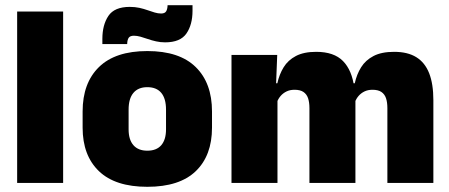

<svg xmlns="http://www.w3.org/2000/svg" viewBox="-20 -704 1730 739"><path d="M46 0V-659.5H223V0Z M547 15Q423.5 15 360.8 -45.2Q298 -105.5 298 -212.5V-275Q298 -384.5 361 -446Q424 -507.5 547 -507.5Q670.5 -507.5 733.2 -446Q796 -384.5 796 -275V-212.5Q796 -105.5 733.5 -45.2Q671 15 547 15ZM547 -124Q582.5 -124 600.8 -145.2Q619 -166.5 619 -206V-282Q619 -324.5 600.8 -346.5Q582.5 -368.5 547 -368.5Q512 -368.5 493.5 -346.5Q475 -324.5 475 -282V-206Q475 -166.5 493.5 -145.2Q512 -124 547 -124ZM615.5 -541Q597.5 -541 580.8 -544.8Q564 -548.5 549 -553.8Q534 -559 520.5 -562.8Q507 -566.5 495.5 -566.5Q481 -566.5 475.5 -558.8Q470 -551 469.5 -535V-534.5H374V-554.5Q374 -608 397.2 -642.8Q420.5 -677.5 479.5 -677.5Q499.5 -677.5 516.5 -673.8Q533.5 -670 548 -664.8Q562.5 -659.5 575.5 -655.8Q588.5 -652 600 -652Q614 -652 619.2 -660Q624.5 -668 625 -683.5V-684H721V-662.5Q721 -609 697.5 -575Q674 -541 615.5 -541Z M1471 0V-288Q1471 -310 1465.8 -325.8Q1460.5 -341.5 1448 -350Q1435.5 -358.5 1413.5 -358.5Q1396 -358.5 1382.8 -352Q1369.5 -345.5 1360.2 -334.8Q1351 -324 1346 -310.5L1330.5 -383.5H1345.5Q1353 -418 1370 -445.2Q1387 -472.5 1417.8 -488.5Q1448.5 -504.5 1497 -504.5Q1549 -504.5 1582.2 -484Q1615.5 -463.5 1631.8 -422.2Q1648 -381 1648 -318.5V0ZM871 0V-492.5H1047L1041.5 -352.5L1048 -348V0ZM1171 0V-288Q1171 -310 1165.8 -325.8Q1160.5 -341.5 1148 -350Q1135.5 -358.5 1113.5 -358.5Q1096 -358.5 1082.8 -352Q1069.5 -345.5 1060.2 -334.8Q1051 -324 1046 -310.5L1019 -383.5H1047.5Q1055 -418 1071.8 -445.2Q1088.5 -472.5 1119 -488.5Q1149.5 -504.5 1197 -504.5Q1265.5 -504.5 1300.2 -469Q1335 -433.5 1343.5 -366.5Q1344.5 -356.5 1346.2 -341Q1348 -325.5 1348 -314V0Z"/></svg>

Font: Anek Tamil Medium ExtraBold
Style: Regular
Weight: 800
Version: Version 1.003